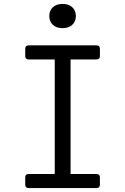

<svg xmlns="http://www.w3.org/2000/svg" viewBox="-20 -962 640 982"><path d="M127 0Q109 0 109 -18V-55Q109 -72 127 -72H260V-658H127Q109 -658 109 -675V-712Q109 -730 127 -730H473Q491 -730 491 -712V-675Q491 -658 473 -658H341V-72H473Q491 -72 491 -55V-18Q491 0 473 0ZM300 -818Q269 -818 250.5 -835Q232 -852 232 -880Q232 -908 250.5 -925Q269 -942 300 -942Q331 -942 349.5 -925Q368 -908 368 -880Q368 -852 349.5 -835Q331 -818 300 -818Z"/></svg>

Font: Pitagon Sans Mono Light
Style: Regular
Weight: 300
Monospace: yes
Designer: Travis Tran
Foundry: Pitagon
Version: Version 1.001; ttfautohint (v1.8.4.7-5d5b);gftools[0.9.26]